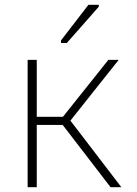

<svg xmlns="http://www.w3.org/2000/svg" viewBox="-20 -779 570 799"><path d="M95 0V-530H133V-293H242L431 -530H474L273 -277L485 0H440L241 -259H133V0ZM234 -600V-611L348 -759H391V-751L258 -600Z"/></svg>

Font: Noto Sans Mono Condensed ExtraLight
Style: Regular
Weight: 200
Width: 3
Designer: Monotype Design Team
Foundry: Monotype Imaging Inc.
Version: Version 2.014; ttfautohint (v1.8.4.7-5d5b)